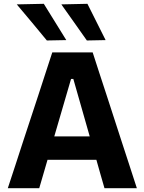

<svg xmlns="http://www.w3.org/2000/svg" viewBox="-20 -988 758 1008"><path d="M21 0Q40 -57.5 60.8 -121Q81.5 -184.5 100 -241.5L180.5 -486Q202 -552.5 219.5 -605.8Q237 -659 254.5 -713H466.5Q484.5 -657 501.8 -604Q519 -551 540.5 -486L620 -241Q639.5 -181.5 659.8 -119.2Q680 -57 698.5 0H528.5Q518 -36 507.2 -74Q496.5 -112 486 -149H229.5Q218.5 -111.5 207.5 -73.5Q196.5 -35.5 186 0ZM353 -573.5 265 -272H451L365 -573.5ZM226 -775.5Q188 -821.5 148.8 -868.8Q109.5 -916 68 -965L210 -968Q239.5 -920.5 269 -872.8Q298.5 -825 328 -777.5ZM436 -775.5Q403.5 -821.5 370.2 -868.8Q337 -916 302 -965L439 -968Q463 -920.5 486.5 -873.2Q510 -826 534.5 -777.5Z"/></svg>

Font: Commissioner
Style: Bold
Weight: 700
Designer: Kostas Bartsokas
Foundry: Kostas Bartsokas
Version: Version 1.000; ttfautohint (v1.8.3)